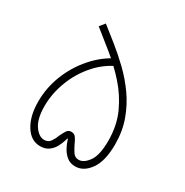

<svg xmlns="http://www.w3.org/2000/svg" viewBox="-149 -752 838 872"><g transform="rotate(30 270.0 -316.0)"><path d="M178 0Q130 0 100 -48Q70 -96 70 -172Q70 -244 96.5 -311.5Q123 -379 170.5 -433.5Q218 -488 280 -519L316 -497Q249 -470 202 -417.5Q155 -365 130 -299.5Q105 -234 105 -169Q105 -102 128.5 -68Q152 -34 180 -34Q201 -34 212 -50Q223 -66 230 -85Q238 -102 246 -115Q254 -128 270 -128Q286 -128 295 -114.5Q304 -101 311 -84Q320 -66 330.5 -50Q341 -34 361 -34Q387 -34 411 -67Q435 -100 435 -176Q435 -256 406 -319.5Q377 -383 331 -434.5Q285 -486 233.5 -527.5Q182 -569 137 -605L159 -632Q193 -605 234.5 -572Q276 -539 317.5 -499Q359 -459 393.5 -410.5Q428 -362 449 -304Q470 -246 470 -177Q470 -90 438 -45Q406 0 362 0Q336 0 318.5 -14Q301 -28 290.5 -47Q280 -66 275.5 -80Q271 -94 270 -94Q269 -94 265 -80Q261 -66 251.5 -47Q242 -28 224 -14Q206 0 178 0Z"/></g></svg>

Font: TitilliumWeb ExtraLight
Style: Regular
Weight: 400
Designer: Mohamed Gaber, Accademia di Belle Arti di Urbino and others
Foundry: Kief Type Foundry, Accademia di Belle Arti di Urbino and others
Version: Version 3.000; ttfautohint (v1.8.2)